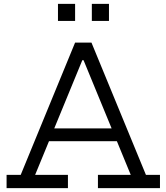

<svg xmlns="http://www.w3.org/2000/svg" viewBox="-20 -972 860 992"><path d="M613.5 -308.5V-242.5H209.5V-308.5ZM734 -68.5H806.5V0H486V-68.5H655.5L398.5 -693L445 -661H372L418.5 -693L161.5 -68.5H331V0H14V-68.5H87L368 -752H452.5ZM279.5 -952H368V-864H279.5ZM454.5 -952H543V-864H454.5Z"/></svg>

Font: Hepta Slab
Style: Regular
Weight: 400
Designer: Michael LaGattuta
Foundry: Michael LaGattuta
Version: Version 1.100